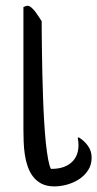

<svg xmlns="http://www.w3.org/2000/svg" viewBox="-20 -650 339 668"><path d="M168.9 -1.5Q143.1 -1.5 125 -10.7Q106.9 -20 95 -35.6Q83 -51.3 76.2 -71.3Q69.3 -91.3 66.2 -113.3Q63 -135.3 62.3 -157.2Q61.5 -179.2 61.5 -198.2V-625.5Q64.5 -626.5 68.6 -628.2Q72.8 -629.9 76.2 -629.9Q82.5 -629.9 89.8 -623.3Q97.2 -616.7 103.8 -607.9Q110.4 -599.1 116 -590.1Q121.6 -581.1 125 -576.2Q125 -560.5 125.2 -532.5Q125.5 -504.4 126 -468.3Q126.5 -432.1 127.4 -390.6Q128.4 -349.1 129.9 -307.1Q131.3 -265.1 133.8 -225.1Q136.2 -185.1 139.6 -152.1Q143.1 -119.1 147.5 -95.5Q151.9 -71.8 157.2 -62.5Q182.6 -62 202.4 -69.3Q222.2 -76.7 234.6 -90.8Q247.1 -105 251.2 -125Q255.4 -145 250.5 -170.4L253.4 -172.4Q272.5 -161.1 285.6 -143.1Q298.8 -125 298.8 -101.6Q298.8 -76.7 286.6 -57.9Q274.4 -39.1 255.4 -26.6Q236.3 -14.2 213.4 -7.8Q190.4 -1.5 168.9 -1.5Z"/></svg>

Font: RIT Kutty
Style: Bold
Weight: 700
Designer: Artist Kutty Kodungallur
Foundry: Rachana Institute of Technology
Version: 1.3.2